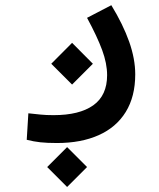

<svg xmlns="http://www.w3.org/2000/svg" viewBox="-20 -331 626 757"><path d="M204.6 232.9Q165.5 232.9 139.2 230Q112.8 227.1 85.4 220.2L91.8 115.7Q119.6 118.7 140.4 120.8Q161.1 123 191.4 123Q293 123 347.7 84.2Q402.3 45.4 402.3 -34.7Q402.3 -80.6 382.8 -133.5Q363.3 -186.5 323.2 -260.7L418.9 -310.5Q465.3 -234.4 489.3 -166.5Q513.2 -98.6 513.2 -38.1Q513.2 49.8 475.8 110.4Q438.5 170.9 369.1 201.9Q299.8 232.9 204.6 232.9ZM264.2 2.4 182.1 -79.6 264.2 -162.1 346.2 -79.6ZM244.6 406.2 166 327.6 244.6 249 323.2 327.6Z"/></svg>

Font: Cascadia Code Medium
Style: Regular
Weight: 500
Monospace: yes
Designer: Aaron Bell
Foundry: Saja Typeworks
Version: Version 2407.024